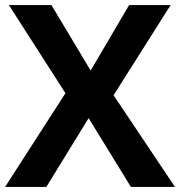

<svg xmlns="http://www.w3.org/2000/svg" viewBox="-20 -734 707 754"><path d="M667 0H494L328 -270L162 0H0L237 -368L15 -714H182L336 -457L487 -714H650L426 -360Z"/></svg>

Font: RS Noto Sans
Style: Bold
Weight: 700
Designer: Monotype Design Team
Foundry: Monotype Imaging Inc.
Version: Version 3.10